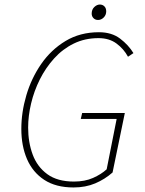

<svg xmlns="http://www.w3.org/2000/svg" viewBox="-20 -814 640 846"><path d="M304 12Q226 12 175 -21.5Q124 -55 99 -113Q74 -171 74 -246Q74 -319 96 -394Q118 -469 161.5 -532Q205 -595 269 -633.5Q333 -672 416 -672Q472 -672 509 -644Q546 -616 568 -580L544 -564Q525 -599 493 -622.5Q461 -646 414 -646Q354 -646 305 -622Q256 -598 218.5 -556.5Q181 -515 155.5 -464Q130 -413 117 -358Q104 -303 104 -252Q104 -187 124 -133Q144 -79 188.5 -46.5Q233 -14 306 -14Q354 -14 390 -30Q426 -46 450 -68L494 -290H336L342 -316H530L476 -54Q442 -24 399.5 -6Q357 12 304 12ZM412 -726Q400 -726 392 -734Q384 -742 384 -754Q384 -772 395.5 -783Q407 -794 420 -794Q432 -794 440 -786Q448 -778 448 -764Q448 -748 437 -737Q426 -726 412 -726Z"/></svg>

Font: Source Code Pro ExtraLight ExtraLight
Style: Italic
Weight: 250
Italic angle: -11°
Monospace: yes
Version: Version 1.016;hotconv 1.0.116;makeotfexe 2.5.65601